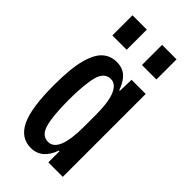

<svg xmlns="http://www.w3.org/2000/svg" viewBox="-234 -794 863 863"><g transform="rotate(45 197.5 -362.5)"><path d="M155 10Q91 10 60 -54Q29 -118 29 -263Q29 -369 45 -428.5Q61 -488 89 -512.5Q117 -537 155 -537Q194 -537 217 -515Q240 -493 253 -455H257L259 -527H349V0H257V-71H253Q240 -33 215.5 -11.5Q191 10 155 10ZM191 -64Q257 -64 257 -227V-299Q257 -385 239.5 -424.5Q222 -464 191 -464Q150 -464 136.5 -412.5Q123 -361 123 -263Q123 -162 137 -113Q151 -64 191 -64ZM57 -607V-735H148V-607ZM245 -607V-735H337V-607Z"/></g></svg>

Font: Mona Sans Condensed Medium
Style: Regular
Weight: 500
Width: 3
Designer: Deni Anggara
Foundry: GitHub
Version: Version 1.001; ttfautohint (v1.8.4.7-5d5b);gftools[0.9.31]